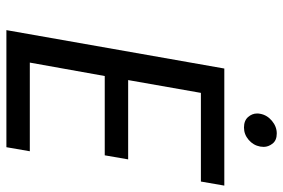

<svg xmlns="http://www.w3.org/2000/svg" viewBox="-166 -740 906 615"><g transform="rotate(90 287.5 -433.0)"><path d="M389 -761Q367 -761 355.5 -774Q344 -787 344 -803Q344 -808 345 -813Q349 -835 367.5 -850.5Q386 -866 408 -866Q430 -866 440.5 -852.5Q451 -839 451 -824Q451 -819 450 -813Q446 -791 428.5 -776Q411 -761 389 -761ZM278 -623 237 -390H491L478 -315H224L181 -75H465L452 0H77L200 -698H575L562 -623Z"/></g></svg>

Font: Fz Poppins
Style: Italic
Weight: 400
Italic angle: -10°
Designer: Ninad Kale (Devanagari), Jonny Pinhorn (Latin)
Foundry: Indian Type Foundry
Version: Vit hóa bi Vntype.Com & FontZin.Com